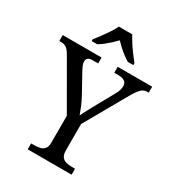

<svg xmlns="http://www.w3.org/2000/svg" viewBox="-223 -1054 1068 1177"><g transform="rotate(30 311.5 -465.5)"><path d="M159 0V-42H182Q204 -42 222.5 -46.5Q241 -51 252.5 -65.5Q264 -80 264 -109V-298L79 -619Q68 -638 58.5 -649.5Q49 -661 37 -666.5Q25 -672 8 -672H-5V-714H270V-672H233Q206 -672 197.5 -662.5Q189 -653 189 -640Q189 -626 195 -612Q201 -598 207 -587L281 -453Q298 -422 310.5 -392Q323 -362 331 -339Q340 -360 357 -391Q374 -422 391 -453L455 -568Q465 -585 469 -600.5Q473 -616 473 -628Q473 -650 457.5 -661Q442 -672 413 -672H384V-714H628V-672H616Q602 -672 589.5 -665Q577 -658 563.5 -641Q550 -624 533 -594L365 -298V-114Q365 -83 376 -67.5Q387 -52 406 -47Q425 -42 447 -42H470V0ZM167 -784Q183 -803 202 -829Q221 -855 239 -882Q257 -909 267 -931H362Q373 -909 390.5 -882Q408 -855 427.5 -829Q447 -803 462 -784V-771H423Q404 -782 384.5 -797Q365 -812 347 -828.5Q329 -845 314 -861Q299 -845 281 -828.5Q263 -812 244 -797Q225 -782 206 -771H167Z"/></g></svg>

Font: Noto Serif Ethiopic
Style: Regular
Weight: 400
Designer: Monotype Design Team
Foundry: Monotype Imaging Inc.
Version: Version 2.102